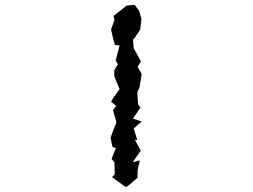

<svg xmlns="http://www.w3.org/2000/svg" viewBox="-20 -742 1040 790"><path d="M501 -719 447 -676 451 -660 437 -621 444 -589 453 -557 472 -555 456 -493 465 -478 450 -453V-429L472 -375L450 -345L437 -324L458 -306L445 -289L459 -239L442 -195L435 -175L443 -137L457 -133L439 -88L451 -74L452 -25L441 -13L498 28L510 20L546 -11V-40L555 -82L526 -75L559 -122L535 -167L545 -166L530 -213L563 -242L527 -254L558 -300L548 -313L545 -363L554 -382L563 -436L562 -439L546 -467L560 -489L530 -544L527 -585L529 -579L557 -620L562 -664L552 -698L534 -722Z"/></svg>

Font: チョークS
Style: Regular
Weight: 400
Designer: [Stick] Fontworks Inc.
Foundry: [Stick] Fontworks Inc.
Version: Version 1.200;FEAKit 1.0